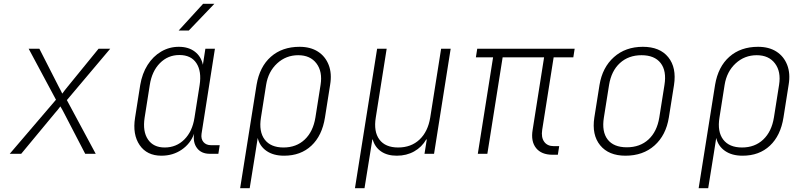

<svg xmlns="http://www.w3.org/2000/svg" viewBox="-20 -805 4240 1005"><path d="M31 0 273 -283 130 -550H186L288 -350Q293 -342 297.5 -332Q302 -322 306 -315Q311 -322 319 -332.5Q327 -343 333 -350L496 -550H557L330 -281L481 0H426L317 -210Q313 -219 306.5 -230Q300 -241 296 -248Q291 -241 282 -230Q273 -219 265 -210L91 0Z M915 -645 1043 -785H1102L968 -645ZM825 10Q749 10 711 -45.5Q673 -101 687 -189L714 -360Q724 -420 752.5 -465Q781 -510 823.5 -535Q866 -560 916 -560Q967 -560 1000 -534.5Q1033 -509 1042 -466L1055 -550H1105L1035 -105Q1031 -78 1045 -61.5Q1059 -45 1085 -45H1130L1123 0H1078Q1034 0 1011.5 -29.5Q989 -59 996 -105Q977 -53 931 -21.5Q885 10 825 10ZM842 -33Q903 -33 945 -75Q987 -117 998 -189L1025 -360Q1036 -432 1008 -474.5Q980 -517 919 -517Q859 -517 817 -474.5Q775 -432 764 -360L737 -189Q726 -117 754.5 -75Q783 -33 842 -33Z M1237 180 1323 -361Q1339 -456 1398 -508Q1457 -560 1548 -560Q1605 -560 1644 -535Q1683 -510 1700.5 -465Q1718 -420 1708 -361L1681 -190Q1666 -95 1610 -42.5Q1554 10 1467 10Q1411 10 1375 -15Q1339 -40 1329 -83L1316 0L1287 180ZM1464 -33Q1531 -33 1575 -74.5Q1619 -116 1631 -190L1658 -361Q1669 -430 1636.5 -473Q1604 -516 1541 -516Q1477 -516 1430.5 -473Q1384 -430 1373 -361L1346 -190Q1334 -116 1365.5 -74.5Q1397 -33 1464 -33Z M1838 180 1954 -550H2004L1947 -190Q1935 -116 1966 -74.5Q1997 -33 2064 -33Q2132 -33 2176 -74.5Q2220 -116 2232 -190L2289 -550H2339L2252 0H2202L2214 -75H2211Q2188 -35 2148 -12.5Q2108 10 2057 10Q2007 10 1974.5 -12.5Q1942 -35 1931 -75H1929L1917 0L1888 180Z M2872 5Q2814 5 2786 -30Q2758 -65 2768 -125L2828 -505H2611L2531 0H2481L2561 -505H2471L2478 -550H2988L2981 -505H2878L2818 -125Q2812 -86 2828.5 -63Q2845 -40 2879 -40H2907L2900 5Z M3254 10Q3166 10 3121.5 -44.5Q3077 -99 3091 -190L3118 -360Q3133 -452 3193.5 -506Q3254 -560 3345 -560Q3434 -560 3478 -505.5Q3522 -451 3508 -360L3481 -190Q3466 -97 3406 -43.5Q3346 10 3254 10ZM3261 -34Q3330 -34 3374.5 -75Q3419 -116 3431 -190L3458 -360Q3470 -434 3438 -475Q3406 -516 3338 -516Q3270 -516 3225 -475Q3180 -434 3168 -360L3141 -190Q3129 -116 3160.5 -75Q3192 -34 3261 -34Z M3637 180 3723 -361Q3739 -456 3798 -508Q3857 -560 3948 -560Q4005 -560 4044 -535Q4083 -510 4100.5 -465Q4118 -420 4108 -361L4081 -190Q4066 -95 4010 -42.5Q3954 10 3867 10Q3811 10 3775 -15Q3739 -40 3729 -83L3716 0L3687 180ZM3864 -33Q3931 -33 3975 -74.5Q4019 -116 4031 -190L4058 -361Q4069 -430 4036.5 -473Q4004 -516 3941 -516Q3877 -516 3830.5 -473Q3784 -430 3773 -361L3746 -190Q3734 -116 3765.5 -74.5Q3797 -33 3864 -33Z"/></svg>

Font: JetBrains Mono Thin
Style: Italic
Weight: 100
Italic angle: -9°
Monospace: yes
Designer: Philipp Nurullin, Konstantin Bulenkov
Foundry: JetBrains
Version: Version 2.305; ttfautohint (v1.8.4.7-5d5b)